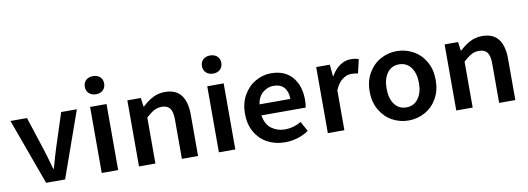

<svg xmlns="http://www.w3.org/2000/svg" viewBox="-61 -1154 4246 1543"><g transform="rotate(-10 2062.5 -383.0)"><path d="M19 -539H154L243 -265Q258 -219 276 -154L291 -101H296Q325 -206 344 -265L433 -539H561L370 0H215Z M669 -539H803V0H669ZM655 -706Q655 -739 677 -759Q699 -779 734 -779Q769 -779 791 -759Q813 -739 813 -706Q813 -672 791.5 -651.5Q770 -631 734 -631Q699 -631 677 -651.5Q655 -672 655 -706Z M973 -539H1083L1092 -468H1097Q1142 -510 1185.5 -531.5Q1229 -553 1281 -553Q1370 -553 1412.5 -497.5Q1455 -442 1455 -338V0H1323V-321Q1323 -385 1302 -412.5Q1281 -440 1235 -440Q1200 -440 1172 -424.5Q1144 -409 1107 -375V0H973Z M1625 -539H1759V0H1625ZM1611 -706Q1611 -739 1633 -759Q1655 -779 1690 -779Q1725 -779 1747 -759Q1769 -739 1769 -706Q1769 -672 1747.5 -651.5Q1726 -631 1690 -631Q1655 -631 1633 -651.5Q1611 -672 1611 -706Z M1885 -270Q1885 -354 1921.5 -418.5Q1958 -483 2018.5 -518Q2079 -553 2146 -553Q2258 -553 2319 -482.5Q2380 -412 2380 -296Q2380 -257 2374 -233H2013Q2025 -158 2072 -123.5Q2119 -89 2182 -89Q2250 -89 2314 -126L2358 -46Q2316 -17 2266 -2Q2216 13 2164 13Q2085 13 2021.5 -21Q1958 -55 1921.5 -119Q1885 -183 1885 -270ZM2265 -323Q2265 -383 2235.5 -416.5Q2206 -450 2149 -450Q2103 -450 2063.5 -419Q2024 -388 2013 -323Z M2514 -539H2625L2634 -444H2638Q2667 -496 2709 -524.5Q2751 -553 2798 -553Q2837 -553 2862 -542L2836 -430Q2809 -436 2781 -436Q2744 -436 2708.5 -409.5Q2673 -383 2649 -326V0H2514Z M2903 -270Q2903 -356 2940.5 -420.5Q2978 -485 3039.5 -519Q3101 -553 3172 -553Q3244 -553 3306 -519Q3368 -485 3405 -420.5Q3442 -356 3442 -270Q3442 -184 3405 -119.5Q3368 -55 3306 -21Q3244 13 3172 13Q3101 13 3039.5 -21Q2978 -55 2940.5 -119.5Q2903 -184 2903 -270ZM3305 -270Q3305 -349 3269.5 -397Q3234 -445 3172 -445Q3111 -445 3076 -397Q3041 -349 3041 -270Q3041 -190 3076 -142Q3111 -94 3172 -94Q3234 -94 3269.5 -142Q3305 -190 3305 -270Z M3562 -539H3672L3681 -468H3686Q3731 -510 3774.5 -531.5Q3818 -553 3870 -553Q3959 -553 4001.5 -497.5Q4044 -442 4044 -338V0H3912V-321Q3912 -385 3891 -412.5Q3870 -440 3824 -440Q3789 -440 3761 -424.5Q3733 -409 3696 -375V0H3562Z"/></g></svg>

Font: Nebula Sans Semibold
Style: Regular
Weight: 600
Designer: Paul D. Hunt for Adobe (as Source Sans)
Foundry: Nebula Entertainment & Broadcasting LLC
Version: Version 1.010